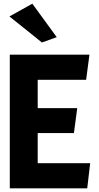

<svg xmlns="http://www.w3.org/2000/svg" viewBox="-20 -1009 538 1039"><path d="M287 -808 155 -989 31 -920 207 -779ZM184 -424V-577H446L464 -713H33V10H452L468 -126H184V-289H380L398 -424Z"/></svg>

Font: Bluebird
Style: SfBdNrw
Weight: 700
Designer: Jasper
Foundry: Cannot Into Space Fonts
Version: Version 0.98